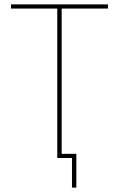

<svg xmlns="http://www.w3.org/2000/svg" viewBox="-20 -720 542 875"><path d="M308 135H328V-19H261V-681H472V-700H30V-681H241V0H308Z"/></svg>

Font: Fixel Text Thin
Style: Regular
Weight: 100
Width: 4
Designer: AlfaBravo + MacPaw
Foundry: Kyrylo Tkachov, Marchela Mozhyna, Serhii Makarenko, Maria Weinstein, Zakhar Kryvoshyya
Version: Version 1.211